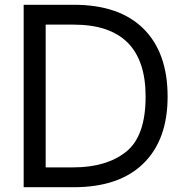

<svg xmlns="http://www.w3.org/2000/svg" viewBox="-20 -783 772 803"><path d="M79 0V-763H289Q479 -763 580 -663Q681 -563 681 -379Q681 -198 579.5 -99Q478 0 288 0ZM287 -83Q425 -83 507 -148Q589 -213 589 -379Q589 -680 288 -680H171V-83Z"/></svg>

Font: Open Sauce Sans
Style: Regular
Weight: 400
Designer: Alfredo Marco Pradil
Foundry: Creative Sauce Fz LLC
Version: Version 1.477